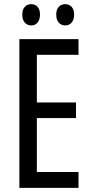

<svg xmlns="http://www.w3.org/2000/svg" viewBox="-20 -902 442 922"><path d="M73 0V-714H357V-639H157V-410H345V-335H157V-76H357V0ZM130 -882Q149 -882 160.5 -869Q172 -856 172 -832Q172 -807 160.5 -793.5Q149 -780 130 -780Q111 -780 99 -793.5Q87 -807 87 -832Q87 -856 99 -869Q111 -882 130 -882ZM293 -882Q312 -882 324 -869Q336 -856 336 -832Q336 -807 324 -793.5Q312 -780 293 -780Q274 -780 262 -793.5Q250 -807 250 -832Q250 -856 262 -869Q274 -882 293 -882Z"/></svg>

Font: Noto Sans UI Cond
Style: Regular
Weight: 400
Width: 3
Designer: Monotype Design Team
Foundry: Monotype Imaging Inc.
Version: Version 1.001